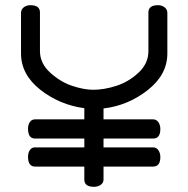

<svg xmlns="http://www.w3.org/2000/svg" viewBox="-20 -720 726 740"><path d="M61 -514V-672Q62 -685 72.5 -692.5Q83 -700 97 -700Q134 -700 134 -672V-523Q134 -476 173.5 -440Q213 -404 258.5 -389Q304 -374 339 -374Q381 -374 428 -389Q475 -404 513.5 -439.5Q552 -475 552 -523V-672Q552 -700 589 -700Q603 -700 613.5 -692.5Q624 -685 625 -672V-514Q625 -432 549 -372.5Q473 -313 379 -302V-260H570Q583 -260 590.5 -249Q598 -238 598 -223Q598 -186 570 -186H379V-152H570Q583 -152 590.5 -141Q598 -130 598 -115Q598 -78 570 -78H379V-28Q379 -15 368 -7.5Q357 0 342 0Q305 0 305 -28V-78H115Q88 -78 88 -116Q88 -131 95 -141.5Q102 -152 115 -152H305V-186H115Q88 -186 88 -224Q88 -239 95 -249.5Q102 -260 115 -260H305V-303Q209 -316 135 -374.5Q61 -433 61 -514Z"/></svg>

Font: Happy Monkey
Style: Regular
Weight: 400
Version: Version 1.001